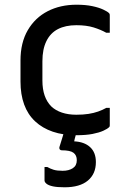

<svg xmlns="http://www.w3.org/2000/svg" viewBox="-20 -563 540 815"><path d="M305 -543Q343 -543 371.5 -537Q400 -531 418 -522.5Q436 -514 442 -508Q445 -505 445.5 -503Q446 -501 446 -497Q446 -479 446 -460.5Q446 -442 446 -424H431Q408 -437 377.5 -446.5Q347 -456 304 -456Q258 -456 226 -439.5Q194 -423 177 -388.5Q160 -354 160 -303V-221Q160 -185 169.5 -157.5Q179 -130 198 -111Q216 -94 243 -85Q270 -76 304 -76Q333 -76 355.5 -79.5Q378 -83 396.5 -89.5Q415 -96 431 -105H446Q446 -86 446 -67.5Q446 -49 446 -31Q446 -29 445.5 -27Q445 -25 443 -23Q436 -16 418.5 -8Q401 0 373 5.5Q345 11 304 11Q248 11 204 -4Q160 -19 129 -48Q98 -77 82.5 -119.5Q67 -162 67 -217V-306Q67 -382 98 -435Q129 -488 182.5 -515.5Q236 -543 305 -543ZM312 -36Q310 -28 308 -19.5Q306 -11 304.5 -3Q303 5 301 12.5Q299 20 297 27L295 37Q338 39 362.5 61.5Q387 84 387 125Q387 175 353 203.5Q319 232 254 232Q223 232 204.5 228Q186 224 177.5 217Q169 210 169 203Q169 191 169 181Q169 171 169 162Q169 153 169 146H181Q193 153 207.5 157.5Q222 162 246 162Q272 162 289 151Q306 140 306 117Q306 96 292 85.5Q278 75 242 75Q237 75 234 71.5Q231 68 232 62Q236 50 239 39.5Q242 29 245.5 18.5Q249 8 251.5 -2Q254 -12 258 -22Q260 -28 264 -31Q268 -34 279 -35Q290 -36 312 -36Z"/></svg>

Font: Recursive
Style: Regular
Weight: 400
Version: Version 1.085